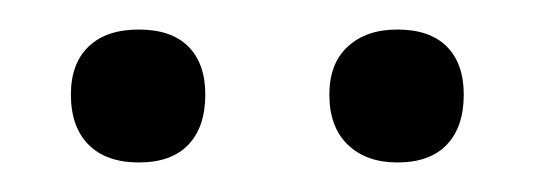

<svg xmlns="http://www.w3.org/2000/svg" viewBox="-20 -583 362 130"><path d="M28 -519Q28 -540 40 -551.5Q52 -563 74 -563Q96 -563 107.5 -551.5Q119 -540 119 -519Q119 -497 107.5 -485Q96 -473 74 -473Q52 -473 40 -485Q28 -497 28 -519ZM203 -519Q203 -540 215.5 -551.5Q228 -563 249 -563Q271 -563 282.5 -551.5Q294 -540 294 -519Q294 -497 282.5 -485Q271 -473 249 -473Q228 -473 215.5 -485Q203 -497 203 -519Z"/></svg>

Font: Cormorant Unicase Medium
Style: Regular
Weight: 500
Designer: Christian Thalmann (Catharsis Fonts)
Foundry: Catharsis Fonts
Version: Version 4.000